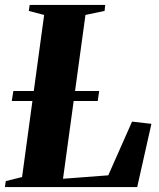

<svg xmlns="http://www.w3.org/2000/svg" viewBox="-37 -763 650 783"><path d="M-17 0 -13.5 -24.5 53 -41 143 -702 80.5 -718.5 84 -743H392L389.5 -718.5L311.5 -702L220 -34L404.5 -48L501.5 -267L580.5 -258L522.5 0ZM11 -351 17.5 -392H367.5L361.5 -351Z"/></svg>

Font: Merriweather 120pt ExtraBold
Style: Italic
Weight: 800
Italic angle: -7.8°
Version: Version 2.101